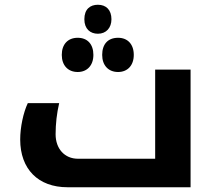

<svg xmlns="http://www.w3.org/2000/svg" viewBox="-20 -788 907 808"><path d="M392 -646C427 -646 449 -671 449 -707C449 -746 427 -768 392 -768C360 -768 335 -750 335 -707C335 -666 360 -646 392 -646ZM307 -485C347 -485 373 -513 373 -557C373 -602 348 -629 307 -629C266 -629 240 -602 240 -557C240 -513 266 -485 307 -485ZM477 -485C517 -485 543 -513 543 -557C543 -602 517 -629 477 -629C434 -629 410 -602 410 -557C410 -513 436 -485 477 -485ZM264 0H782V-495H633V-120H308C252 -120 214 -162 214 -223C214 -267 219 -311 229 -354H97C78 -314 65 -252 65 -201C65 -76 141 0 264 0Z"/></svg>

Font: Noto Kufi Arabic
Style: Bold
Weight: 700
Designer: Monotype Design Team, David Williams, Khaled Hosny
Foundry: Google LLC
Version: Version 2.109